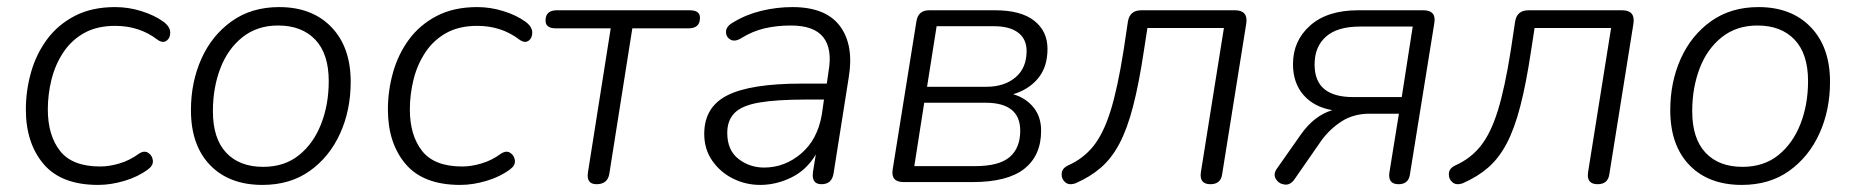

<svg xmlns="http://www.w3.org/2000/svg" viewBox="-20 -514 5238 542"><path d="M257 8Q153 8 103 -51Q53 -110 53 -205Q53 -258 67.5 -309.5Q82 -361 112.5 -402.5Q143 -444 191 -469Q239 -494 305 -494Q343 -494 379.5 -482.5Q416 -471 441 -453Q460 -439 460.5 -423Q461 -407 450 -399Q439 -391 423 -403Q373 -441 305 -441Q254 -441 218 -421Q182 -401 159 -366.5Q136 -332 125.5 -290Q115 -248 115 -205Q115 -132 149.5 -88Q184 -44 263 -44Q288 -44 317 -52.5Q346 -61 372 -80Q387 -90 398.5 -82.5Q410 -75 411.5 -61Q413 -47 398 -36Q370 -15 331.5 -3.5Q293 8 257 8Z M721 8Q627 8 573 -48Q519 -104 519 -203Q519 -282 548.5 -348Q578 -414 634 -454Q690 -494 768 -494Q861 -494 915.5 -437.5Q970 -381 970 -283Q970 -203 940 -137Q910 -71 854.5 -31.5Q799 8 721 8ZM723 -43Q783 -43 824 -76Q865 -109 886.5 -164Q908 -219 908 -285Q908 -362 870 -402Q832 -442 765 -442Q706 -442 664.5 -409Q623 -376 602 -321Q581 -266 581 -200Q581 -123 618.5 -83Q656 -43 723 -43Z M1279 8Q1175 8 1125 -51Q1075 -110 1075 -205Q1075 -258 1089.5 -309.5Q1104 -361 1134.5 -402.5Q1165 -444 1213 -469Q1261 -494 1327 -494Q1365 -494 1401.5 -482.5Q1438 -471 1463 -453Q1482 -439 1482.5 -423Q1483 -407 1472 -399Q1461 -391 1445 -403Q1395 -441 1327 -441Q1276 -441 1240 -421Q1204 -401 1181 -366.5Q1158 -332 1147.5 -290Q1137 -248 1137 -205Q1137 -132 1171.5 -88Q1206 -44 1285 -44Q1310 -44 1339 -52.5Q1368 -61 1394 -80Q1409 -90 1420.5 -82.5Q1432 -75 1433.5 -61Q1435 -47 1420 -36Q1392 -15 1353.5 -3.5Q1315 8 1279 8Z M1664 6Q1634 6 1640 -29L1704 -434H1549Q1520 -434 1520 -456Q1520 -485 1552 -485H1927Q1956 -485 1956 -464Q1956 -434 1924 -434H1765L1700 -23Q1695 6 1664 6Z M2126 8Q2085 8 2049 -10Q2013 -28 1990.5 -60.5Q1968 -93 1968 -136Q1968 -212 2033.5 -245Q2099 -278 2243 -278H2314L2319 -313Q2330 -376 2304 -409Q2278 -442 2212 -442Q2173 -442 2138.5 -434Q2104 -426 2072 -406Q2054 -395 2041.5 -402.5Q2029 -410 2029.5 -425Q2030 -440 2050 -451Q2086 -473 2129.5 -483.5Q2173 -494 2217 -494Q2311 -494 2351 -440.5Q2391 -387 2376 -296L2333 -24Q2328 6 2299 6Q2270 6 2275 -29L2283 -78Q2257 -34 2214 -13Q2171 8 2126 8ZM2137 -41Q2195 -41 2241.5 -80.5Q2288 -120 2300 -191L2306 -233H2257Q2172 -233 2123 -224.5Q2074 -216 2053.5 -195Q2033 -174 2033 -139Q2033 -90 2064.5 -65.5Q2096 -41 2137 -41Z M2531 0Q2494 0 2500 -36L2567 -454Q2572 -485 2603 -485H2789Q2862 -485 2899.5 -455.5Q2937 -426 2937 -376Q2937 -325 2910.5 -293Q2884 -261 2840 -248Q2875 -238 2897 -211.5Q2919 -185 2919 -145Q2919 -75 2871.5 -37.5Q2824 0 2725 0ZM2597 -269H2764Q2815 -269 2846.5 -295.5Q2878 -322 2878 -370Q2878 -404 2854 -422Q2830 -440 2786 -440H2624ZM2561 -45H2732Q2800 -45 2830 -70.5Q2860 -96 2860 -145Q2860 -224 2762 -224H2589Z M3397 6Q3365 6 3370 -28L3435 -435H3219L3209 -370Q3195 -277 3178.5 -213.5Q3162 -150 3140 -108.5Q3118 -67 3088 -41Q3058 -15 3017 3Q2998 10 2987 0.5Q2976 -9 2977 -24Q2978 -39 2995 -47Q3038 -66 3066.5 -101.5Q3095 -137 3115 -201Q3135 -265 3152 -373L3164 -453Q3169 -485 3202 -485H3466Q3504 -485 3498 -447L3430 -22Q3426 6 3397 6Z M3928 6Q3898 6 3902 -26L3929 -193H3846Q3801 -193 3767.5 -171.5Q3734 -150 3710 -117L3635 -9Q3623 9 3606.5 7Q3590 5 3581.5 -9Q3573 -23 3586 -40L3652 -134Q3690 -188 3741 -203Q3689 -212 3659.5 -246Q3630 -280 3630 -333Q3630 -399 3678.5 -442Q3727 -485 3814 -485H3998Q4035 -485 4029 -449L3960 -21Q3956 6 3928 6ZM3799 -240H3937L3968 -439H3819Q3755 -439 3723 -410.5Q3691 -382 3691 -332Q3691 -285 3718.5 -262.5Q3746 -240 3799 -240Z M4490 6Q4458 6 4463 -28L4528 -435H4312L4302 -370Q4288 -277 4271.5 -213.5Q4255 -150 4233 -108.5Q4211 -67 4181 -41Q4151 -15 4110 3Q4091 10 4080 0.5Q4069 -9 4070 -24Q4071 -39 4088 -47Q4131 -66 4159.5 -101.5Q4188 -137 4208 -201Q4228 -265 4245 -373L4257 -453Q4262 -485 4295 -485H4559Q4597 -485 4591 -447L4523 -22Q4519 6 4490 6Z M4897 8Q4803 8 4749 -48Q4695 -104 4695 -203Q4695 -282 4724.5 -348Q4754 -414 4810 -454Q4866 -494 4944 -494Q5037 -494 5091.5 -437.5Q5146 -381 5146 -283Q5146 -203 5116 -137Q5086 -71 5030.5 -31.5Q4975 8 4897 8ZM4899 -43Q4959 -43 5000 -76Q5041 -109 5062.5 -164Q5084 -219 5084 -285Q5084 -362 5046 -402Q5008 -442 4941 -442Q4882 -442 4840.5 -409Q4799 -376 4778 -321Q4757 -266 4757 -200Q4757 -123 4794.5 -83Q4832 -43 4899 -43Z"/></svg>

Font: Nunito Light
Style: Italic
Weight: 300
Italic angle: -9°
Designer: Vernon Adams
Foundry: Vernon Adams
Version: Version 3.601; ttfautohint (v1.8.2.53-6de2)